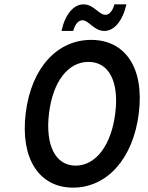

<svg xmlns="http://www.w3.org/2000/svg" viewBox="-20 -849 681 881"><path d="M315 12C469 12 591 -118 617 -330C643 -541 552 -666 398 -666C245 -666 124 -541 98 -330C72 -118 162 12 315 12ZM327 -89C234 -89 187 -183 205 -330C223 -476 293 -565 386 -565C479 -565 527 -476 509 -330C491 -183 420 -89 327 -89ZM459 -707C504 -707 543 -753 560 -829H505C496 -796 480 -781 464 -781C433 -781 411 -829 363 -829C318 -829 279 -784 262 -707H316C325 -740 341 -756 358 -756C388 -756 411 -707 459 -707Z"/></svg>

Font: Falling Sky
Style: CondObl
Weight: 400
Designer: Paul D. Hunt
Foundry: Adobe Systems Incorporated
Version: Version 1.02